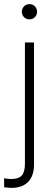

<svg xmlns="http://www.w3.org/2000/svg" viewBox="-53 -698 253 932"><path d="M90 -604Q74 -604 63.5 -615Q53 -626 53 -641Q53 -656 63.5 -667Q74 -678 90 -678Q106 -678 116.5 -667Q127 -656 127 -641Q127 -626 116.5 -615Q106 -604 90 -604ZM2 214Q-8 214 -15.5 213Q-23 212 -33 211V167Q-17 171 1 171Q37 171 52.5 154Q68 137 68 97V-492H112V102Q112 155 84 184.5Q56 214 2 214Z"/></svg>

Font: Red Hat Display
Style: Regular
Weight: 300
Designer: Pentagram, MCKL
Foundry: Pentagram, MCKL
Version: Version 1.023